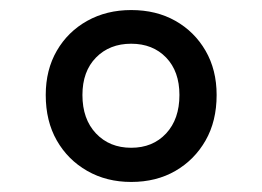

<svg xmlns="http://www.w3.org/2000/svg" viewBox="-20 -1116 521 382"><path d="M241 -754Q192 -754 153.5 -776Q115 -798 93 -836.5Q71 -875 71 -927Q71 -977 93 -1015Q115 -1053 153.5 -1074.5Q192 -1096 241 -1096Q291 -1096 329 -1074.5Q367 -1053 389 -1015Q411 -977 411 -927Q411 -875 389 -836.5Q367 -798 329 -776Q291 -754 241 -754ZM241 -822Q284 -822 310.5 -850.5Q337 -879 337 -927Q337 -974 310.5 -1001.5Q284 -1029 241 -1029Q198 -1029 171 -1001.5Q144 -974 144 -927Q144 -879 171 -850.5Q198 -822 241 -822Z"/></svg>

Font: Playwrite PT
Style: Regular
Weight: 400
Designer: Veronika Burian, José Scaglione
Foundry: TypeTogether
Version: Version 1.002